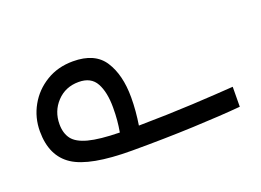

<svg xmlns="http://www.w3.org/2000/svg" viewBox="-56 -392 697 513"><g transform="rotate(-20 293.0 -136.0)"><path d="M246.6 2.9Q127.4 2.9 80.1 -28.1Q32.7 -59.1 32.7 -129.4Q32.7 -168.5 51.3 -201.7Q69.8 -234.9 103 -255.1Q136.2 -275.4 179.2 -275.4Q241.7 -275.4 267.3 -235.6Q293 -195.8 293 -131.8Q293 -112.3 291.3 -92.5Q289.6 -72.8 286.6 -53.7Q369.1 -54.7 439.9 -58.3Q510.7 -62 557.6 -65.4L557.1 -8.8Q502 -3.9 421.1 -0.5Q340.3 2.9 246.6 2.9ZM232.4 -53.7Q235.4 -70.8 236.8 -86.7Q238.3 -102.5 238.3 -123Q238.3 -166.5 224.1 -192.4Q210 -218.3 174.8 -218.3Q137.2 -218.3 112.8 -192.4Q88.4 -166.5 88.4 -129.4Q88.4 -104 100.6 -87.6Q112.8 -71.3 144 -63Q175.3 -54.7 232.4 -53.7Z"/></g></svg>

Font: CaskaydiaCove NFP Light
Style: Regular
Weight: 300
Designer: Aaron Bell
Foundry: Saja Typeworks
Version: Version 2111.001; VTT 6.35;Nerd Fonts 3.1.1